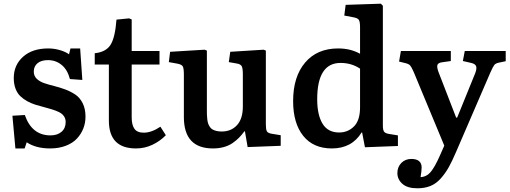

<svg xmlns="http://www.w3.org/2000/svg" viewBox="-20 -786 2751 1035"><path d="M63 14.2 46.9 -162.1 113.8 -166Q151.9 -56.2 252 -56.2Q289.1 -56.2 311.5 -75.4Q334 -94.7 334 -127.9Q334 -146.5 324.5 -159.9Q314.9 -173.3 298.6 -181.4Q282.2 -189.5 261.5 -196Q240.7 -202.6 217.3 -208.5Q193.8 -214.4 170.7 -221.7Q147.5 -229 126.7 -240.5Q106 -252 89.6 -267.6Q73.2 -283.2 63.7 -308.1Q54.2 -333 54.2 -365.2Q54.2 -435.1 104.2 -480Q154.3 -524.9 240.2 -524.9Q271.5 -524.9 302.7 -515.9Q334 -506.8 352.1 -493.2L359.9 -524.9H412.1L423.8 -355L356.9 -359.9Q343.8 -410.2 312.3 -436Q280.8 -461.9 238.8 -461.9Q202.1 -461.9 182.1 -445.1Q162.1 -428.2 162.1 -399.9Q162.1 -377 177.5 -361.8Q192.9 -346.7 217.5 -338.1Q242.2 -329.6 272 -322.3Q301.8 -314.9 331.3 -304Q360.8 -293 385.5 -276.6Q410.2 -260.3 425.5 -230Q440.9 -199.7 440.9 -157.2Q440.9 -123.5 429.2 -93.5Q417.5 -63.5 394.8 -39.1Q372.1 -14.6 334.7 -0.2Q297.4 14.2 250 14.2Q173.3 14.2 124 -19L112.8 14.2Z M712.9 14.2Q566.9 14.2 566.9 -136.2V-438H490.7V-499Q551.3 -505.4 575.9 -544.4Q600.6 -583.5 607.9 -680.2L675.8 -687L689.9 -681.2V-511.2H839.8V-438H689.9V-152.8Q689.9 -112.8 704.6 -91.8Q719.2 -70.8 754.9 -70.8Q796.9 -70.8 844.7 -103L874 -57.1Q842.8 -24.9 801.3 -5.4Q759.8 14.2 712.9 14.2Z M1127.9 14.2Q971.2 14.2 971.2 -154.8V-383.8Q971.2 -416.5 965.6 -427.5Q960 -438.5 936 -442.9L890.1 -451.2L897 -506.8L1083 -518.1L1095.2 -513.2V-194.8Q1095.2 -177.2 1095.5 -167Q1095.7 -156.7 1097.4 -142.6Q1099.1 -128.4 1102.1 -120.1Q1105 -111.8 1110.8 -102.5Q1116.7 -93.3 1125.2 -88.4Q1133.8 -83.5 1146.2 -80.3Q1158.7 -77.1 1175.3 -77.1Q1226.1 -77.1 1257.6 -111.3Q1289.1 -145.5 1289.1 -211.9V-384.8Q1289.1 -417 1283.2 -428.7Q1277.3 -440.4 1255.4 -443.8L1213.4 -451.2L1221.2 -506.8L1401.4 -518.1L1413.1 -513.2V-115.2Q1413.1 -88.4 1418.5 -78.4Q1423.8 -68.4 1445.3 -64.9L1493.2 -57.1V0L1314.9 6.8L1300.3 -78.1H1297.4Q1282.2 -57.6 1267.8 -43Q1253.4 -28.3 1233.2 -14.4Q1212.9 -0.5 1186.3 6.8Q1159.7 14.2 1127.9 14.2Z M1769 14.2Q1668.9 14.2 1614.5 -53.7Q1560.1 -121.6 1560.1 -241.2Q1560.1 -372.6 1624.8 -448.7Q1689.5 -524.9 1803.2 -524.9Q1869.6 -524.9 1920.9 -496.1V-639.2Q1920.9 -669.4 1914.1 -679.4Q1907.2 -689.5 1879.9 -693.8L1835.9 -702.1L1843.3 -759.8L2033.2 -766.1L2043.9 -754.9V-108.9Q2043.9 -85.4 2050.3 -76.4Q2056.6 -67.4 2077.1 -64L2125 -56.2V1L1947.3 7.8L1932.1 -71.8H1929.2Q1876.5 14.2 1769 14.2ZM1808.1 -71.8Q1855.5 -71.8 1888.2 -104.5Q1920.9 -137.2 1920.9 -207V-416Q1874.5 -446.8 1815.9 -446.8Q1689.9 -446.8 1689.9 -251Q1689.9 -166.5 1718.8 -119.1Q1747.6 -71.8 1808.1 -71.8Z M2230 229Q2175.8 229 2148.9 204.8Q2122.1 180.7 2122.1 147Q2122.1 114.3 2143.3 92.5Q2164.6 70.8 2197.3 70.8Q2251.5 70.8 2252.9 115.2Q2252.9 134.8 2247.1 168.9Q2280.3 167 2302.2 140.4Q2324.2 113.8 2351.1 53.2L2375 -1L2210.9 -396Q2210 -397.9 2208.5 -401.4Q2197.8 -425.3 2190.7 -433.3Q2183.6 -441.4 2165 -445.8L2131.3 -454.1L2141.1 -511.2H2410.2V-457L2362.3 -450.2Q2342.3 -447.3 2338.1 -436.3Q2334 -425.3 2343.3 -398.9L2439 -151.9H2444.3L2542 -392.1Q2551.3 -417 2546.4 -429.4Q2541.5 -441.9 2520 -446.8L2475.1 -457L2485.4 -511.2H2706.1V-456.1L2668.9 -448.2Q2651.9 -444.8 2644.8 -436Q2637.7 -427.2 2625 -398.4Q2624 -396.5 2623.3 -395Q2622.6 -393.6 2622.1 -392.1L2438 34.2Q2416.5 84.5 2398.4 116.5Q2380.4 148.4 2356 176Q2331.5 203.6 2300.8 216.3Q2270 229 2230 229Z"/></svg>

Font: Literata Book SemiBold
Style: Regular
Weight: 600
Designer: Latin by Veronika Burian and Jose Scaglione. Greek by Irene Vlachou. Cyrillic by Vera Evstafieva
Foundry: TypeTogether
Version: Version 2.003;PS 002.003;hotconv 1.0.88;makeotf.lib2.5.64775